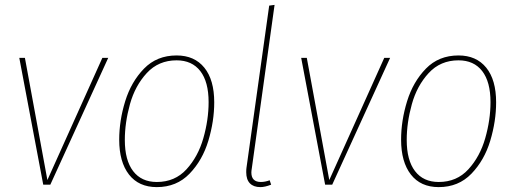

<svg xmlns="http://www.w3.org/2000/svg" viewBox="-20 -756 2109 786"><path d="M423 -519 186 0H157L59 -519H82L174 -19L399 -519Z M468 -184Q468 -262 492.5 -341.5Q517 -421 569.5 -475Q622 -529 703 -529Q776 -529 816.5 -479Q857 -429 857 -337Q857 -260 833 -180Q809 -100 756 -45Q703 10 622 10Q548 10 508 -41.5Q468 -93 468 -184ZM834 -338Q834 -421 800 -465Q766 -509 703 -509Q629 -509 581 -457Q533 -405 512 -329.5Q491 -254 491 -183Q491 -100 525 -55.5Q559 -11 622 -11Q696 -11 743.5 -63Q791 -115 812.5 -190.5Q834 -266 834 -338Z M1011 -68Q1009 -56 1009 -50Q1009 -11 1048 -11Q1065 -11 1084 -18L1090 0Q1064 10 1046 10Q1018 10 1003 -5.5Q988 -21 988 -51Q988 -63 989 -69L1082 -733L1104 -736Z M1577 -519 1340 0H1311L1213 -519H1236L1328 -19L1553 -519Z M1622 -184Q1622 -262 1646.5 -341.5Q1671 -421 1723.5 -475Q1776 -529 1857 -529Q1930 -529 1970.5 -479Q2011 -429 2011 -337Q2011 -260 1987 -180Q1963 -100 1910 -45Q1857 10 1776 10Q1702 10 1662 -41.5Q1622 -93 1622 -184ZM1988 -338Q1988 -421 1954 -465Q1920 -509 1857 -509Q1783 -509 1735 -457Q1687 -405 1666 -329.5Q1645 -254 1645 -183Q1645 -100 1679 -55.5Q1713 -11 1776 -11Q1850 -11 1897.5 -63Q1945 -115 1966.5 -190.5Q1988 -266 1988 -338Z"/></svg>

Font: Fira Sans Condensed Thin
Style: Italic
Weight: 250
Width: 3
Italic angle: -8°
Designer: Carrois Corporate & Edenspiekermann AG
Foundry: Carrois Corporate GbR & Edenspiekermann AG
Version: Version 4.203